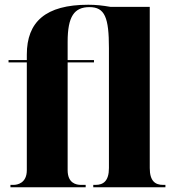

<svg xmlns="http://www.w3.org/2000/svg" viewBox="-20 -789 735 809"><path d="M24 0H341V-10H321C301 -10 265 -17 265 -72V-526H376V-536H265V-613C265 -720 293 -759 357 -759C422 -759 439 -715 439 -586V-81C439 -26 415 -10 383 -10H373V0H677V-10H667C634 -10 611 -26 611 -81V-760H446C411 -766 384 -769 352 -769C172 -769 93 -697 93 -559V-536H16V-526H93V-72C93 -17 53 -10 37 -10H24Z"/></svg>

Font: Noto Serif Display Condensed Black
Style: Regular
Weight: 900
Width: 3
Designer: Monotype Design Team
Foundry: Monotype Imaging Inc.
Version: Version 2.009